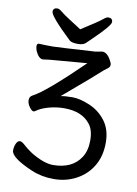

<svg xmlns="http://www.w3.org/2000/svg" viewBox="-99 -966 750 1052"><g transform="rotate(10 276.0 -440.0)"><path d="M275 22Q207 22 151 -2Q29 -54 29 -94Q29 -114 37 -132Q45 -150 58 -150Q69 -150 86 -134Q103 -118 134 -97Q207 -53 258 -53Q310 -53 349 -71Q388 -89 412 -126.5Q436 -164 436 -221Q436 -278 411 -310Q365 -370 266 -370Q220 -370 177 -357.5Q134 -345 111 -327Q108 -324 101 -324Q92 -324 78.5 -343Q65 -362 65 -380Q65 -400 81 -408Q150 -443 347 -635L142 -618Q124 -615 103 -613Q80 -613 62 -652Q56 -668 56 -679Q56 -694 68 -694Q101 -692 144 -692Q164 -692 377 -705L417 -712Q445 -712 466 -671Q474 -658 474 -648Q474 -636 463 -628Q452 -620 442 -612Q405 -577 234 -432Q258 -437 300 -437Q341 -437 395.5 -414Q450 -391 486 -343.5Q522 -296 522 -223Q522 -149 490 -94.5Q458 -40 401 -9Q344 22 275 22ZM276 -730Q244 -730 231 -740Q110 -855 110 -880Q110 -902 134 -902Q144 -902 160 -888.5Q176 -875 210 -853.5Q244 -832 276 -811Q308 -832 341.5 -853.5Q375 -875 391 -888.5Q407 -902 417 -902Q441 -902 441 -880Q441 -860 353 -775Q333 -756 320 -743Q307 -730 276 -730Z"/></g></svg>

Font: LXGW WenKai TC
Style: Bold
Weight: 700
Designer: LXGW / Fontworks Inc.
Foundry: LXGW / Fontworks Inc.
Version: Version 1.330;April 28, 2024